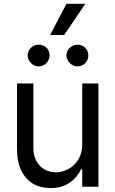

<svg xmlns="http://www.w3.org/2000/svg" viewBox="-20 -959 593 986"><path d="M402.3 -530.3H485.4V0H402.3V-89.8H396.5Q376 -46.9 336.4 -20Q296.9 6.8 239.3 6.8Q188.5 6.8 149.9 -15.6Q111.3 -38.1 89.4 -83Q67.4 -127.9 67.4 -193.4V-530.3H151.4V-199.2Q151.4 -162.1 166 -133.8Q180.7 -105.5 207 -89.8Q233.4 -74.2 266.6 -74.2Q298.8 -74.2 330.1 -90.3Q361.3 -106.4 381.8 -139.2Q402.3 -171.9 402.3 -217.8ZM122.1 -673.8Q122.1 -689.5 129.9 -702.1Q137.7 -714.8 150.4 -722.2Q163.1 -729.5 177.7 -729.5Q194.3 -729.5 207 -722.7Q219.7 -715.8 227.1 -703.1Q234.4 -690.4 234.4 -673.8Q234.4 -659.2 227.1 -646.5Q219.7 -633.8 207 -626Q194.3 -618.2 177.7 -618.2Q164.1 -618.2 150.9 -626Q137.7 -633.8 129.9 -647Q122.1 -660.2 122.1 -673.8ZM321.3 -673.8Q321.3 -689.5 329.1 -702.1Q336.9 -714.8 350.1 -722.2Q363.3 -729.5 377.9 -729.5Q393.6 -729.5 406.2 -722.2Q418.9 -714.8 426.3 -702.1Q433.6 -689.5 433.6 -673.8Q433.6 -659.2 426.3 -646.5Q418.9 -633.8 406.2 -626Q393.6 -618.2 377.9 -618.2Q363.3 -618.2 350.1 -626Q336.9 -633.8 329.1 -647Q321.3 -660.2 321.3 -673.8ZM321.3 -939.5H418L309.6 -779.3H237.3Z"/></svg>

Font: Pretendard Std Variable
Style: Regular
Weight: 400
Designer: Base glyphs from Inter by Rasmus Andersson; Hangeul glyphs from Noto Sans CJK(Source Han Sans) by Jang Soo-young and Kan
Foundry: Kil Hyung-jin
Version: Version 1.309;Glyphs 3.2 (3225)